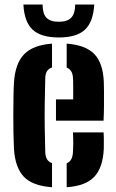

<svg xmlns="http://www.w3.org/2000/svg" viewBox="-20 -796 500 825"><path d="M40 -156.5Q38.5 -183 37.8 -222Q37 -261 37.2 -303.2Q37.5 -345.5 38 -382.5Q38.5 -419.5 40 -441.5Q45.5 -524 84 -563.2Q122.5 -602.5 203.5 -608.5V-506Q175.5 -497.5 174.5 -461.5Q173 -400 172.2 -349.2Q171.5 -298.5 172.2 -249Q173 -199.5 174.5 -142Q175.5 -104.5 203.5 -95V8.5Q119 2.5 82 -37Q45 -76.5 40 -156.5ZM220.5 -277.5V-369H294.5Q294.5 -399 294.5 -425.8Q294.5 -452.5 293.5 -461.5Q292 -495.5 266.5 -505.5V-608.5Q347.5 -602.5 384.8 -564.2Q422 -526 426 -446.5Q426.5 -435 426.8 -406.2Q427 -377.5 426.8 -342.5Q426.5 -307.5 425 -277.5ZM266.5 8.5V-94.5Q291.5 -103.5 293.5 -143Q294.5 -158 294.8 -178Q295 -198 293.5 -227H425Q426 -218.5 426.2 -195.8Q426.5 -173 426 -156.5Q422 -75 384.8 -36Q347.5 3 266.5 8.5ZM233 -635Q156.5 -635 120.5 -668.2Q84.5 -701.5 80.5 -776.5H163Q163 -738 179.2 -720.2Q195.5 -702.5 233 -702.5Q269.5 -702.5 286.2 -720.2Q303 -738 303 -776.5H385Q380.5 -701.5 344.8 -668.2Q309 -635 233 -635Z"/></svg>

Font: Big Shoulders Stencil Text ExtraBold
Style: Regular
Weight: 800
Designer: Patric King
Foundry: XO Type Co
Version: Version 1.000